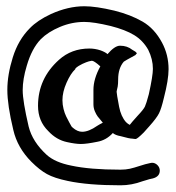

<svg xmlns="http://www.w3.org/2000/svg" viewBox="-20 -625 549 599"><path d="M403.3 -191.4H401.4Q399.4 -191.4 397 -191.9Q394.5 -192.4 393.6 -192.4Q383.8 -192.4 356.4 -200.2Q339.8 -203.1 332 -210Q311.5 -187.5 283.2 -182.6Q250 -175.8 232.4 -175.8Q215.8 -175.8 189.5 -181.6Q156.2 -188.5 130.9 -215.8Q98.6 -247.1 98.6 -294.9Q98.6 -379.9 164.1 -438.5Q203.1 -473.6 258.8 -473.6Q276.4 -473.6 293.9 -467.8Q309.6 -461.9 315.4 -456.1Q337.9 -482.4 354.5 -482.4Q377 -482.4 392.6 -469.7Q398.4 -465.8 402.3 -463.9L407.2 -459L402.3 -453.1Q368.2 -434.6 366.2 -432.6Q348.6 -412.1 348.6 -377Q348.6 -363.3 347.2 -355Q345.7 -346.7 344.7 -343.8Q343.8 -340.8 343.8 -338.9Q343.8 -333 351.6 -292Q357.4 -261.7 373 -244.1Q378.9 -238.3 384.8 -235.4Q390.6 -243.2 409.2 -263.7Q427.7 -283.2 432.1 -292.5Q436.5 -301.8 444.3 -331.1Q457 -388.7 457 -410.2Q457 -440.4 442.4 -469.7Q425.8 -499 398.4 -515.6Q371.1 -532.2 325.2 -543.9Q272.5 -556.6 243.2 -556.6Q204.1 -556.6 167 -541Q129.9 -525.4 107.4 -502.9Q79.1 -473.6 63.5 -419.9Q50.8 -377.9 50.8 -343.8Q50.8 -309.6 69.3 -230.5Q81.1 -182.6 126 -141.6Q152.3 -118.2 202.1 -108.4Q260.7 -95.7 354.5 -95.7H356.4Q372.1 -95.7 385.3 -98.6Q398.4 -101.6 416 -107.4Q433.6 -113.3 448.2 -116.2Q449.2 -116.2 451.2 -116.7Q453.1 -117.2 454.1 -117.2Q463.9 -117.2 471.2 -109.9Q478.5 -102.5 478.5 -92.8Q478.5 -74.2 457 -68.4Q451.2 -67.4 445.8 -65.9Q440.4 -64.5 434.6 -62.5Q428.7 -60.5 424.8 -59.6Q390.6 -46.9 356.4 -46.9Q254.9 -46.9 191.4 -60.5Q149.4 -69.3 126.5 -82Q103.5 -94.7 78.1 -120.1Q34.2 -164.1 21.5 -219.7Q2.9 -296.9 2.9 -344.7Q2.9 -391.6 20 -446.3Q37.1 -501 73.2 -537.1Q96.7 -561.5 138.7 -581.1Q192.4 -605.5 243.2 -605.5Q279.3 -605.5 336.9 -591.8Q387.7 -579.1 424.8 -557.6Q461.9 -536.1 485.4 -492.2Q505.9 -454.1 505.9 -409.2Q505.9 -376 491.2 -319.3Q483.4 -286.1 476.1 -271.5Q468.8 -256.8 445.3 -230.5Q442.4 -227.5 436.5 -220.7Q430.7 -213.9 428.7 -211.9Q408.2 -191.4 403.3 -191.4ZM214.8 -409.2Q200.2 -395.5 187.5 -366.7Q174.8 -337.9 174.8 -312.5Q174.8 -298.8 178.2 -285.2Q181.6 -271.5 186.5 -261.7Q191.4 -252 195.8 -243.7Q200.2 -235.4 203.1 -230.5L207 -226.6Q221.7 -213.9 236.3 -213.9Q256.8 -213.9 283.2 -232.4Q289.1 -236.3 300.8 -242.2Q289.1 -255.9 284.7 -261.7Q280.3 -267.6 275.9 -277.8Q271.5 -288.1 271.5 -299.8V-344.7Q271.5 -378.9 293 -418Q273.4 -435.5 266.6 -435.5Q264.6 -435.5 257.3 -433.6Q250 -431.6 237.3 -425.8Q224.6 -419.9 215.8 -412.1Z"/></svg>

Font: Shelly2023
Style: Regular
Weight: 400
Version: Version 0.2